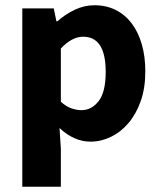

<svg xmlns="http://www.w3.org/2000/svg" viewBox="-20 -528 613 732"><path d="M65 184V-496H185L195 -447H199Q228 -473 264.5 -490.5Q301 -508 340 -508Q385 -508 421 -490Q457 -472 482 -439Q507 -406 520.5 -359.5Q534 -313 534 -256Q534 -192 516.5 -142.5Q499 -93 469.5 -58.5Q440 -24 402.5 -6Q365 12 325 12Q293 12 263 -1.5Q233 -15 207 -40L212 39V184ZM291 -108Q329 -108 356 -142.5Q383 -177 383 -254Q383 -388 297 -388Q254 -388 212 -343V-140Q232 -122 252 -115Q272 -108 291 -108Z"/></svg>

Font: TypoPRO Source Sans Pro
Style: Bold
Weight: 700
Designer: Paul D. Hunt
Foundry: Adobe Systems Incorporated
Version: Version 2.020;PS 2.000;hotconv 1.0.86;makeotf.lib2.5.63406